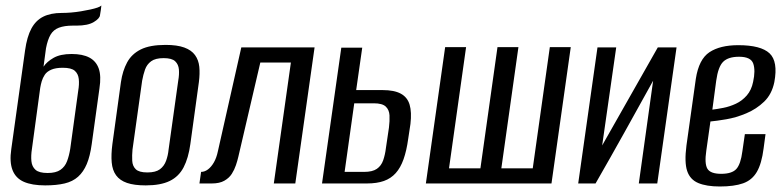

<svg xmlns="http://www.w3.org/2000/svg" viewBox="-20 -666 2842 697"><path d="M144 7Q96 7 66.5 -6Q37 -19 25.5 -48.5Q14 -78 21 -125L71 -483Q78 -533 94 -562.5Q110 -592 137 -605.5Q164 -619 204 -619Q220 -619 238 -620.5Q256 -622 274 -625Q292 -628 308 -631.5Q324 -635 334 -638.5Q344 -642 348 -646Q347 -638 346 -629.5Q345 -621 343 -611Q342 -599 320.5 -586Q299 -573 258 -573H244Q214 -573 194 -565.5Q174 -558 163.5 -540Q153 -522 147 -491L138 -424Q150 -442 174.5 -456Q199 -470 240 -470Q280 -470 304.5 -457Q329 -444 338.5 -417Q348 -390 341 -345L313 -143Q307 -99 295 -70.5Q283 -42 263.5 -24.5Q244 -7 214.5 0Q185 7 144 7ZM153 -38Q183 -38 199.5 -49.5Q216 -61 223.5 -81Q231 -101 235 -126L264 -337Q268 -360 266 -379Q264 -398 251.5 -409Q239 -420 208 -420Q182 -420 166 -413Q150 -406 142.5 -394.5Q135 -383 131.5 -371Q128 -359 126 -347L96 -126Q92 -101 94 -81Q96 -61 109 -49.5Q122 -38 153 -38Z M509 7Q467 7 441 -2Q415 -11 401.5 -29.5Q388 -48 385.5 -76.5Q383 -105 388 -143L419 -368Q425 -409 441.5 -439.5Q458 -470 491 -486.5Q524 -503 581 -503Q623 -503 649 -493.5Q675 -484 688 -466Q701 -448 703.5 -423.5Q706 -399 702 -368L671 -143Q664 -92 646.5 -58.5Q629 -25 596 -9Q563 7 509 7ZM515 -40Q545 -40 560.5 -51.5Q576 -63 583 -82.5Q590 -102 592 -123L627 -373Q631 -395 629.5 -413.5Q628 -432 616 -443.5Q604 -455 574 -455Q544 -455 528.5 -443.5Q513 -432 506.5 -413.5Q500 -395 496 -373L461 -123Q459 -102 460 -82.5Q461 -63 473 -51.5Q485 -40 515 -40Z M704 0 710 -42Q723 -42 735 -51Q747 -60 756.5 -76.5Q766 -93 771 -117L856 -494H1122L1052 0H974L1036 -439H925L845 -96Q842 -83 836.5 -66.5Q831 -50 821.5 -35Q812 -20 794.5 -10Q777 0 749 0Z M1149 0 1219 -493H1295L1273 -339H1369Q1411 -339 1435 -326Q1459 -313 1467 -286Q1475 -259 1470 -216L1462 -163Q1456 -119 1445 -88Q1434 -57 1416.5 -37.5Q1399 -18 1373.5 -9Q1348 0 1312 0ZM1231 -42H1302Q1332 -42 1348 -53Q1364 -64 1371 -84Q1378 -104 1381 -129L1392 -203Q1395 -227 1394 -247Q1393 -267 1380.5 -279Q1368 -291 1337 -291H1266Z M1526 0 1596 -495H1672L1610 -55H1724L1786 -495H1862L1800 -55H1914L1976 -495H2052L1982 0Z M2079 0 2149 -494H2217L2166 -138L2368 -494H2436L2366 0H2299L2351 -373Q2299 -279 2247.5 -186.5Q2196 -94 2142 0Z M2593 11Q2545 11 2515 -1.5Q2485 -14 2474.5 -45.5Q2464 -77 2472 -138L2506 -380Q2517 -451 2555.5 -476.5Q2594 -502 2660 -502Q2742 -502 2773.5 -472.5Q2805 -443 2791 -368Q2782 -324 2754 -297Q2726 -270 2689 -254.5Q2652 -239 2616.5 -233Q2581 -227 2559 -225L2544 -119Q2537 -72 2548 -53.5Q2559 -35 2598 -35Q2637 -35 2653 -52.5Q2669 -70 2675 -117L2684 -179H2759L2752 -127Q2745 -72 2727.5 -42Q2710 -12 2677.5 -0.5Q2645 11 2593 11ZM2566 -268Q2583 -270 2606 -274.5Q2629 -279 2651.5 -289.5Q2674 -300 2691 -319.5Q2708 -339 2714 -369Q2723 -410 2714.5 -435Q2706 -460 2663 -460Q2624 -460 2605.5 -442Q2587 -424 2580 -373Z"/></svg>

Font: Alumni Sans Medium
Style: Italic
Weight: 500
Italic angle: -8°
Designer: Robert E. Leuschke
Foundry: Robert E. Leuschke
Version: Version 1.016